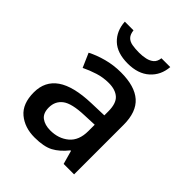

<svg xmlns="http://www.w3.org/2000/svg" viewBox="-213 -870 1001 1001"><g transform="rotate(45 287.5 -370.0)"><path d="M293 -549Q395 -549 445.5 -504.5Q496 -460 496 -365V0H419L398 -75H394Q359 -31 320.5 -10.5Q282 10 214 10Q141 10 93 -30Q45 -70 45 -154Q45 -236 107 -279Q169 -322 297 -326L390 -329V-358Q390 -417 363 -441Q336 -465 287 -465Q246 -465 208 -453Q170 -441 135 -424L101 -502Q139 -522 189 -535.5Q239 -549 293 -549ZM317 -256Q226 -253 191 -226.5Q156 -200 156 -153Q156 -111 181 -92.5Q206 -74 246 -74Q307 -74 348 -108.5Q389 -143 389 -212V-259ZM455 -750Q450 -686 405.5 -646Q361 -606 285 -606Q207 -606 165.5 -645.5Q124 -685 120 -750H184Q187 -723 200 -709.5Q213 -696 235.5 -692Q258 -688 287 -688Q312 -688 334.5 -693Q357 -698 372 -711Q387 -724 390 -750Z"/></g></svg>

Font: Noto Sans Kawi Medium
Style: Regular
Weight: 500
Designer: Fadhl Haqq
Version: Version 1.000